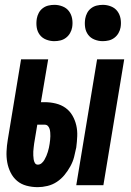

<svg xmlns="http://www.w3.org/2000/svg" viewBox="-20 -765 540 793"><path d="M295 0 381 -520H493L407 0ZM136 8Q112 8 89.5 2Q67 -4 50.5 -18Q34 -32 24 -52Q14 -72 10 -94Q6 -116 7 -139.5Q8 -163 12 -187L67 -520H179L149 -343H165Q188 -343 210.5 -337.5Q233 -332 250.5 -319.5Q268 -307 279 -288Q290 -269 295 -247.5Q300 -226 299 -202.5Q298 -179 295 -156Q291 -136 286 -116.5Q281 -97 270.5 -78Q260 -59 246.5 -42.5Q233 -26 215 -14Q197 -2 176 3Q155 8 136 8ZM136 -85Q145 -85 152 -91Q159 -97 163.5 -105Q168 -113 171.5 -121Q175 -129 177.5 -137.5Q180 -146 182 -154.5Q184 -163 185 -171Q186 -179 187 -187Q188 -195 188 -202.5Q188 -210 187.5 -217.5Q187 -225 185 -232Q183 -239 178 -244.5Q173 -250 165 -250H134L121 -172Q120 -164 119 -155.5Q118 -147 117.5 -139Q117 -131 117.5 -123Q118 -115 119 -107Q120 -99 124 -92Q128 -85 136 -85ZM404 -595Q387 -595 370.5 -601.5Q354 -608 344 -621.5Q334 -635 331.5 -652.5Q329 -670 332 -688Q334 -700 340 -711.5Q346 -723 356.5 -731Q367 -739 379.5 -742Q392 -745 405 -745Q422 -745 438.5 -738.5Q455 -732 465 -718.5Q475 -705 478 -687.5Q481 -670 478 -652Q476 -640 469.5 -628.5Q463 -617 452.5 -609Q442 -601 429.5 -598Q417 -595 404 -595ZM204 -595Q187 -595 170.5 -601.5Q154 -608 144 -621.5Q134 -635 131.5 -652.5Q129 -670 132 -688Q134 -700 140 -711.5Q146 -723 156.5 -731Q167 -739 179.5 -742Q192 -745 205 -745Q222 -745 238.5 -738.5Q255 -732 265 -718.5Q275 -705 278 -687.5Q281 -670 278 -652Q276 -640 269.5 -628.5Q263 -617 252.5 -609Q242 -601 229.5 -598Q217 -595 204 -595Z"/></svg>

Font: Iosevka Term Curly Heavy
Style: Italic
Weight: 900
Italic angle: -9°
Designer: Belleve Invis
Foundry: Belleve Invis
Version: Version 32.3.0